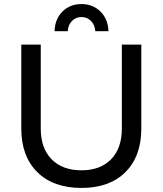

<svg xmlns="http://www.w3.org/2000/svg" viewBox="-20 -920 802 947"><path d="M382 -80Q475 -80 528 -134.5Q581 -189 581 -286V-700H677V-286Q677 -149 598.5 -71Q520 7 382 7Q243 7 164 -71Q85 -149 85 -286V-700H181V-286Q181 -189 234.5 -134.5Q288 -80 382 -80ZM249 -766Q251 -826 288 -863Q325 -900 382 -900Q438 -900 475.5 -863Q513 -826 515 -766H450Q448 -797 429 -816.5Q410 -836 382 -836Q354 -836 335 -816.5Q316 -797 314 -766Z"/></svg>

Font: Gontserrat
Style: Regular
Weight: 400
Designer: Julieta Ulanovsky
Foundry: Julieta Ulanovsky
Version: Version 6.001